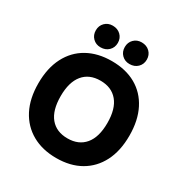

<svg xmlns="http://www.w3.org/2000/svg" viewBox="-207 -1076 1191 1246"><g transform="rotate(30 388.0 -453.0)"><path d="M389 -715Q494 -715 570 -672Q646 -629 687.5 -547.5Q729 -466 729 -352Q729 -238 687.5 -157Q646 -76 570 -32.5Q494 11 389 11Q285 11 208 -32.5Q131 -76 89 -157Q47 -238 47 -352Q47 -466 89 -547.5Q131 -629 208 -672Q285 -715 389 -715ZM389 -568Q305 -568 259.5 -512.5Q214 -457 214 -352Q214 -246 259.5 -191Q305 -136 389 -136Q472 -136 518 -191Q564 -246 564 -352Q564 -458 518 -513Q472 -568 389 -568ZM279 -917Q316 -917 339.5 -894Q363 -871 363 -836Q363 -801 339.5 -778Q316 -755 279 -755Q244 -755 221 -778Q198 -801 198 -836Q198 -871 221 -894Q244 -917 279 -917ZM496 -917Q533 -917 556.5 -894Q580 -871 580 -836Q580 -801 556.5 -778Q533 -755 496 -755Q461 -755 438 -778Q415 -801 415 -836Q415 -871 438 -894Q461 -917 496 -917Z"/></g></svg>

Font: Prodigy Sans
Style: Bold
Weight: 700
Designer: Wei Huang
Foundry: Wei Huang
Version: Version 1.003; ttfautohint (v1.8.3)